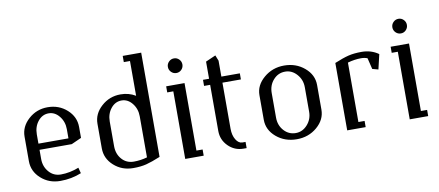

<svg xmlns="http://www.w3.org/2000/svg" viewBox="-57 -780 2251 985"><g transform="rotate(-10 1068.5 -288.0)"><path d="M47.9 -127.9V-255.9Q47.9 -307.6 90.1 -345.7Q132.3 -383.8 189.9 -383.8Q249 -383.8 290.5 -346.4Q332 -309.1 332 -255.9V-199.2L279.8 -175.8H111.8V-127.9Q111.8 -88.4 136.2 -60.3Q160.6 -32.2 198.2 -32.2Q245.1 -32.2 292 -50.8L299.8 -21Q248.5 0 189.9 0Q130.9 0 89.4 -37.4Q47.9 -74.7 47.9 -127.9ZM111.8 -208H268.1V-255.9Q268.1 -294.9 245.1 -323.5Q222.2 -352.1 189.9 -352.1Q156.7 -352.1 134.3 -324.2Q111.8 -296.4 111.8 -255.9Z M427.7 -127.9V-255.9Q427.7 -307.6 470 -345.7Q512.2 -383.8 569.8 -383.8Q612.8 -383.8 647.9 -362.8V-543.9H615.7V-576.2H711.9V-33.2Q667 -14.6 637.9 -7.3Q608.9 0 569.8 0Q510.7 0 469.2 -37.4Q427.7 -74.7 427.7 -127.9ZM491.7 -127.9Q491.7 -86.9 515.9 -59.6Q540 -32.2 578.1 -32.2Q613.8 -32.2 647.9 -42V-255.9Q647.9 -294.9 625 -323.5Q602.1 -352.1 569.8 -352.1Q536.6 -352.1 514.2 -324.2Q491.7 -296.4 491.7 -255.9Z M808.1 -352.1V-383.8H903.8V-32.2H936V0H839.8V-352.1ZM845.2 -453.1Q834 -464.4 834 -480Q834 -495.6 845.2 -506.8Q856.4 -518.1 872.1 -518.1Q887.7 -518.1 898.7 -506.8Q909.7 -495.6 909.7 -480Q909.7 -464.4 898.7 -453.1Q887.7 -441.9 872.1 -441.9Q856.4 -441.9 845.2 -453.1Z M1000 -352.1V-383.8H1031.7V-473.1L1084 -496.1L1095.7 -466.8V-383.8H1191.9V-352.1H1095.7V-111.8Q1095.7 -78.1 1109.6 -55.2Q1123.5 -32.2 1143.6 -32.2H1159.7V0H1143.6Q1097.2 0 1064.5 -32.7Q1031.7 -65.4 1031.7 -111.8V-352.1Z M1271.5 -127.9V-255.9Q1271.5 -307.6 1316.4 -345.7Q1361.3 -383.8 1421.9 -383.8Q1483.9 -383.8 1527.8 -346.4Q1571.8 -309.1 1571.8 -255.9V-127.9Q1571.8 -75.7 1527.6 -37.8Q1483.4 0 1421.9 0Q1359.4 0 1315.4 -37.4Q1271.5 -74.7 1271.5 -127.9ZM1335.4 -127.9Q1335.4 -87.4 1360.4 -59.8Q1385.3 -32.2 1421.9 -32.2Q1457 -32.2 1482.4 -60.5Q1507.8 -88.9 1507.8 -127.9V-255.9Q1507.8 -294.9 1482.4 -323.5Q1457 -352.1 1421.9 -352.1Q1385.3 -352.1 1360.4 -324.2Q1335.4 -296.4 1335.4 -255.9Z M1683.6 0V-351.1Q1728 -369.6 1757.1 -376.7Q1786.1 -383.8 1825.7 -383.8Q1876 -383.8 1913.6 -356.9L1895.5 -279.8L1864.7 -288.1L1850.6 -346.2Q1835.9 -352.1 1817.9 -352.1Q1783.7 -352.1 1747.6 -341.8V-32.2H1779.8V0Z M1977.5 -352.1V-383.8H2073.2V-32.2H2105.5V0H2009.3V-352.1ZM2014.6 -453.1Q2003.4 -464.4 2003.4 -480Q2003.4 -495.6 2014.6 -506.8Q2025.9 -518.1 2041.5 -518.1Q2057.1 -518.1 2068.1 -506.8Q2079.1 -495.6 2079.1 -480Q2079.1 -464.4 2068.1 -453.1Q2057.1 -441.9 2041.5 -441.9Q2025.9 -441.9 2014.6 -453.1Z"/></g></svg>

Font: Gawaa
Style: Regular
Weight: 400
Designer: T. Christopher White
Version: Version 1.0